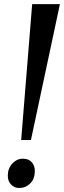

<svg xmlns="http://www.w3.org/2000/svg" viewBox="-20 -904 312 934"><path d="M136.5 -884H271.5L130.5 -223H83ZM18 -51Q18.5 -86 40.5 -109Q62.5 -132 91.5 -132Q120.5 -132 135.2 -114Q150 -96 149.5 -71Q149 -33.5 126.8 -11.5Q104.5 10.5 73 10.5Q50.5 10.5 34 -6.2Q17.5 -23 18 -51Z"/></svg>

Font: Merriweather 96pt SemiBold
Style: Italic
Weight: 600
Italic angle: -7.8°
Version: Version 2.101